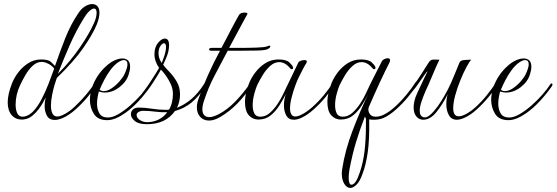

<svg xmlns="http://www.w3.org/2000/svg" viewBox="-20 -584 2742 946"><path d="M250 7Q223 7 211.5 -13.5Q200 -34 200 -62Q200 -81 205 -104Q202 -97 193 -80.5Q184 -64 170 -45.5Q156 -27 138.5 -13Q121 1 100 4Q97 5 93.5 5Q90 5 87 5Q56 5 37 -17.5Q18 -40 18 -80Q18 -119 39 -173Q49 -199 69 -226Q89 -253 118 -272Q147 -291 182 -291Q218 -291 230.5 -279.5Q243 -268 251 -259Q274 -326 301 -394.5Q328 -463 366 -519Q381 -542 399.5 -553Q418 -564 434 -564Q450 -564 460 -553.5Q470 -543 470 -520Q470 -497 457 -464Q438 -417 391.5 -349.5Q345 -282 260 -200Q256 -190 249 -166.5Q242 -143 236.5 -115Q231 -87 231 -63Q231 -41 238 -25.5Q245 -10 263 -10Q273 -10 286 -16Q315 -28 346 -56.5Q377 -85 404.5 -118Q432 -151 449 -178Q455 -188 460 -188Q463 -188 463 -183Q463 -179 457 -168Q440 -140 412 -106.5Q384 -73 352 -44.5Q320 -16 290 -3Q267 7 250 7ZM265 -220Q327 -282 373.5 -350Q420 -418 442 -468Q450 -485 453 -498Q456 -511 456 -521Q456 -542 443 -542Q435 -542 422 -531Q409 -520 393 -494Q354 -431 323.5 -361.5Q293 -292 265 -220ZM92 -9Q98 -9 101 -10Q125 -15 146 -38Q167 -61 185 -95.5Q203 -130 218.5 -169.5Q234 -209 247 -246Q242 -253 232.5 -261Q223 -269 206 -275Q201 -277 196 -278Q191 -279 186 -279Q161 -279 140.5 -259.5Q120 -240 104.5 -213Q89 -186 79 -164Q57 -118 57 -68Q57 -43 65 -26Q73 -9 92 -9Z M508 8Q462 8 442.5 -23Q423 -54 423 -93Q423 -108 426 -123.5Q429 -139 433 -152Q444 -184 462.5 -211.5Q481 -239 503 -258Q522 -276 543.5 -286Q565 -296 583 -296Q600 -296 610.5 -286.5Q621 -277 621 -255Q621 -238 614 -217Q603 -181 568.5 -154.5Q534 -128 496 -128Q489 -128 482 -129.5Q475 -131 467 -133Q463 -118 460.5 -102.5Q458 -87 458 -73Q458 -45 470 -25Q482 -5 512 -5Q535 -5 564 -22Q593 -39 622.5 -65Q652 -91 676 -118.5Q700 -146 714 -168Q717 -173 720 -173Q725 -173 725 -167Q725 -164 722 -159Q697 -123 665 -88Q633 -53 598 -28Q574 -11 551.5 -1.5Q529 8 508 8ZM491 -135Q510 -135 531 -149.5Q552 -164 569 -183.5Q586 -203 593 -218Q608 -250 608 -267Q608 -288 590 -288Q578 -288 560 -275.5Q542 -263 524 -239Q507 -216 493 -189Q479 -162 471 -142Q479 -135 491 -135Z M704 28Q663 28 644 12Q625 -4 625 -21Q625 -35 635 -44.5Q645 -54 664 -54Q693 -54 727.5 -48.5Q762 -43 793 -43Q798 -43 803.5 -43Q809 -43 813 -44Q823 -61 827.5 -81Q832 -101 832 -121Q832 -147 821 -170.5Q810 -194 796.5 -212.5Q783 -231 773 -241Q768 -231 756.5 -212.5Q745 -194 734 -177Q720 -155 702.5 -132.5Q685 -110 677 -101Q668 -92 665 -92Q661 -92 661 -96Q661 -98 664 -102.5Q667 -107 671 -112Q676 -118 692.5 -140Q709 -162 723 -184Q739 -208 749.5 -225.5Q760 -243 764 -250Q755 -261 748 -279.5Q741 -298 741 -317Q741 -351 758.5 -372.5Q776 -394 792 -394Q813 -394 813 -361Q813 -354 812 -346Q811 -338 809 -328Q805 -313 796.5 -293Q788 -273 784 -265Q795 -250 815 -229.5Q835 -209 851 -181.5Q867 -154 867 -119Q867 -102 863.5 -85.5Q860 -69 852 -53Q890 -68 923.5 -96.5Q957 -125 986 -171Q989 -175 992 -175Q996 -175 997.5 -172Q999 -169 997 -165Q960 -109 924.5 -79.5Q889 -50 842 -37Q796 28 704 28ZM777 -274Q779 -279 785 -295Q791 -311 795 -328Q798 -343 798 -352Q798 -371 788 -371Q780 -371 770.5 -357.5Q761 -344 761 -321Q761 -306 766 -294Q771 -282 777 -274ZM707 18Q739 17 763.5 4Q788 -9 804 -31Q774 -30 744 -34Q714 -38 685 -38Q672 -38 662.5 -32Q653 -26 653 -18Q653 -3 669 7.5Q685 18 707 18Z M1010 10Q983 10 966.5 -8Q950 -26 950 -55Q950 -74 957 -94Q977 -152 1004.5 -213.5Q1032 -275 1064 -334H1023Q1010 -334 1010 -340Q1010 -348 1023 -348H1071Q1081 -366 1094 -391.5Q1107 -417 1120.5 -442.5Q1134 -468 1144.5 -487Q1155 -506 1158 -511Q1162 -517 1169.5 -519.5Q1177 -522 1184 -522Q1192 -522 1196.5 -520Q1201 -518 1198 -513Q1195 -508 1184.5 -488.5Q1174 -469 1160 -443Q1146 -417 1132 -391Q1118 -365 1109 -348H1154Q1204 -348 1245 -349.5Q1286 -351 1297 -356Q1303 -359 1307 -359Q1312 -359 1312 -355Q1312 -350 1301 -343Q1289 -336 1249.5 -335Q1210 -334 1162 -334H1102Q1067 -268 1036.5 -210Q1006 -152 983 -81Q977 -62 977 -47Q977 -7 1012 -7Q1029 -7 1057 -21Q1101 -44 1140 -84.5Q1179 -125 1210 -170Q1215 -176 1219 -176Q1227 -176 1221 -165Q1190 -116 1151 -75.5Q1112 -35 1064 -7Q1035 10 1010 10Z M1428 6Q1402 6 1390.5 -15Q1379 -36 1379 -65Q1379 -93 1388 -120Q1375 -94 1356.5 -64.5Q1338 -35 1313 -15Q1288 5 1253 5Q1225 5 1206 -16Q1187 -37 1187 -83Q1187 -102 1192 -125Q1197 -148 1207 -173Q1217 -199 1237.5 -226.5Q1258 -254 1287 -272.5Q1316 -291 1352 -291Q1390 -291 1405 -277Q1420 -263 1423 -255Q1424 -253 1424 -250Q1424 -243 1417 -243Q1413 -243 1410 -247Q1396 -264 1382.5 -271Q1369 -278 1356 -278Q1332 -278 1311 -259Q1290 -240 1274 -213.5Q1258 -187 1247 -164Q1241 -151 1233 -122Q1225 -93 1225 -65Q1225 -42 1233 -25.5Q1241 -9 1263 -9Q1289 -9 1310.5 -28.5Q1332 -48 1349 -74Q1366 -100 1375 -120Q1422 -219 1450 -276Q1452 -281 1461.5 -284.5Q1471 -288 1479 -288Q1492 -288 1492 -280Q1492 -277 1487 -269Q1483 -264 1472 -242.5Q1461 -221 1450 -199Q1444 -187 1434.5 -161Q1425 -135 1417 -104.5Q1409 -74 1409 -50Q1409 -33 1415 -21.5Q1421 -10 1435 -10Q1446 -10 1459 -16Q1488 -29 1518 -55.5Q1548 -82 1575 -114.5Q1602 -147 1620 -176Q1626 -186 1631 -186Q1634 -186 1634 -181Q1634 -177 1628 -166Q1611 -138 1583.5 -105Q1556 -72 1524.5 -44Q1493 -16 1464 -3Q1443 6 1428 6Z M1706 342Q1689 342 1676.5 322Q1664 302 1664 271Q1664 266 1664.5 260.5Q1665 255 1666 249Q1680 157 1717 60Q1754 -37 1794 -120Q1781 -94 1762.5 -64.5Q1744 -35 1719 -15Q1694 5 1659 5Q1631 5 1612 -16Q1593 -37 1593 -83Q1593 -102 1598 -125Q1603 -148 1613 -173Q1623 -199 1643.5 -226.5Q1664 -254 1693 -272.5Q1722 -291 1758 -291Q1796 -291 1811 -277Q1826 -263 1829 -255Q1830 -253 1830 -250Q1830 -243 1823 -243Q1819 -243 1816 -247Q1802 -264 1788.5 -271Q1775 -278 1762 -278Q1738 -278 1717 -259Q1696 -240 1680 -213.5Q1664 -187 1653 -164Q1647 -151 1639 -122Q1631 -93 1631 -65Q1631 -42 1639 -25.5Q1647 -9 1669 -9Q1695 -9 1716.5 -28.5Q1738 -48 1755 -74Q1772 -100 1781 -120Q1804 -170 1826 -212.5Q1848 -255 1862 -283Q1864 -288 1873 -292.5Q1882 -297 1890 -297Q1902 -297 1902 -287Q1902 -284 1899 -276Q1891 -260 1877.5 -233Q1864 -206 1849.5 -174Q1835 -142 1821 -111Q1807 -80 1797 -56Q1795 -50 1795 -44Q1795 -32 1803.5 -20.5Q1812 -9 1832 -9Q1847 -9 1865 -16Q1894 -29 1924 -56Q1954 -83 1981 -115.5Q2008 -148 2026 -176Q2032 -186 2037 -186Q2040 -186 2040 -181Q2040 -177 2034 -166Q2017 -138 1989.5 -105Q1962 -72 1930.5 -44Q1899 -16 1870 -3Q1849 6 1822 6Q1815 6 1809.5 5.5Q1804 5 1799 4Q1801 102 1792 165.5Q1783 229 1766 273Q1753 310 1736.5 326Q1720 342 1706 342ZM1712 326Q1733 326 1753 265Q1769 218 1776 161.5Q1783 105 1783 30V0Q1780 -4 1779.5 -6.5Q1779 -9 1778 -10Q1751 60 1733.5 118.5Q1716 177 1702 250Q1700 262 1699 272.5Q1698 283 1698 291Q1698 326 1712 326Z M2065 6Q2046 6 2032 -9.5Q2018 -25 2018 -55Q2018 -69 2022 -87Q2026 -105 2036 -126Q2059 -176 2070 -198.5Q2081 -221 2084 -227Q2087 -233 2085 -232Q2083 -231 2070.5 -213.5Q2058 -196 2042.5 -173.5Q2027 -151 2013 -135Q2010 -131 2006 -131Q2002 -131 2002 -135Q2002 -139 2006 -144Q2034 -186 2053 -214.5Q2072 -243 2091 -274Q2101 -291 2115 -290.5Q2129 -290 2145 -290Q2141 -283 2129 -255.5Q2117 -228 2103 -194.5Q2089 -161 2077 -136Q2064 -106 2056 -81Q2048 -56 2048 -38Q2048 -10 2069 -6Q2082 -3 2099.5 -18Q2117 -33 2135.5 -58.5Q2154 -84 2171.5 -115Q2189 -146 2202 -175Q2214 -202 2225 -229.5Q2236 -257 2244 -276Q2249 -287 2269 -288.5Q2289 -290 2302 -290Q2293 -281 2278 -253Q2263 -225 2248 -188Q2233 -151 2223 -114.5Q2213 -78 2213 -51Q2213 -11 2240 -11Q2245 -11 2250.5 -12Q2256 -13 2263 -16Q2292 -28 2322 -55Q2352 -82 2378.5 -115Q2405 -148 2423 -176Q2429 -186 2434 -186Q2437 -186 2437 -181Q2437 -174 2432 -166Q2414 -138 2386.5 -105Q2359 -72 2328 -44Q2297 -16 2267 -3Q2246 6 2231 6Q2204 6 2191.5 -17Q2179 -40 2179 -70Q2179 -98 2186 -120Q2161 -70 2130.5 -32Q2100 6 2065 6Z M2485 8Q2439 8 2419.5 -23Q2400 -54 2400 -93Q2400 -108 2403 -123.5Q2406 -139 2410 -152Q2421 -184 2439.5 -211.5Q2458 -239 2480 -258Q2499 -276 2520.5 -286Q2542 -296 2560 -296Q2577 -296 2587.5 -286.5Q2598 -277 2598 -255Q2598 -238 2591 -217Q2580 -181 2545.5 -154.5Q2511 -128 2473 -128Q2466 -128 2459 -129.5Q2452 -131 2444 -133Q2440 -118 2437.5 -102.5Q2435 -87 2435 -73Q2435 -45 2447 -25Q2459 -5 2489 -5Q2512 -5 2541 -22Q2570 -39 2599.5 -65Q2629 -91 2653 -118.5Q2677 -146 2691 -168Q2694 -173 2697 -173Q2702 -173 2702 -167Q2702 -164 2699 -159Q2674 -123 2642 -88Q2610 -53 2575 -28Q2551 -11 2528.5 -1.5Q2506 8 2485 8ZM2468 -135Q2487 -135 2508 -149.5Q2529 -164 2546 -183.5Q2563 -203 2570 -218Q2585 -250 2585 -267Q2585 -288 2567 -288Q2555 -288 2537 -275.5Q2519 -263 2501 -239Q2484 -216 2470 -189Q2456 -162 2448 -142Q2456 -135 2468 -135Z"/></svg>

Font: Gwendolyn
Style: Regular
Weight: 400
Designer: Robert E. Leuschke
Foundry: Robert E. Leuschke
Version: Version 1.010; ttfautohint (v1.8.3)